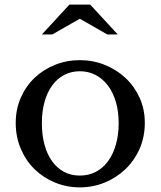

<svg xmlns="http://www.w3.org/2000/svg" viewBox="-20 -800 694 830"><path d="M325 -540Q382 -540 433 -519.5Q484 -499 522.5 -463Q561 -427 583.5 -377.5Q606 -328 606 -269Q606 -208 583.5 -157Q561 -106 522.5 -69Q484 -32 433 -11Q382 10 325 10Q269 10 218.5 -10.5Q168 -31 130 -68Q92 -105 70 -156.5Q48 -208 48 -269Q48 -328 70 -378Q92 -428 130 -464Q168 -500 218.5 -520Q269 -540 325 -540ZM325 -492Q288 -492 257.5 -476Q227 -460 205.5 -430.5Q184 -401 172.5 -359.5Q161 -318 161 -268Q161 -216 172.5 -174Q184 -132 205.5 -102.5Q227 -73 257 -57Q287 -41 325 -41Q363 -41 394 -57Q425 -73 447 -103Q469 -133 481 -175Q493 -217 493 -268Q493 -318 481 -359Q469 -400 447 -429.5Q425 -459 394 -475.5Q363 -492 325 -492ZM370 -780 489 -651H444L325 -719L206 -651H161L280 -780Z"/></svg>

Font: Libre Baskerville
Style: Regular
Weight: 400
Designer: Pablo Impallari, Rodrigo Fuenzalida
Foundry: Pablo Impallari, Rodrigo Fuenzalida
Version: Version 1.000; ttfautohint (v0.93) -l 8 -r 50 -G 200 -x 14 -